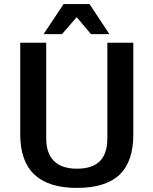

<svg xmlns="http://www.w3.org/2000/svg" viewBox="-20 -909 750 939"><path d="M79 -251V-700H206V-233Q206 -159 244 -121.5Q282 -84 356 -84Q432 -84 468.5 -121Q505 -158 505 -233V-700H632V-251Q632 -118 564 -54Q496 10 356 10Q79 10 79 -251ZM291 -889H418L515 -742H425L355 -825L283 -742H193Z"/></svg>

Font: Krub SemiBold
Style: Regular
Weight: 600
Version: Version 1.000; ttfautohint (v1.6)